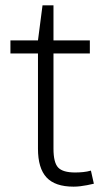

<svg xmlns="http://www.w3.org/2000/svg" viewBox="-20 -691 391 718"><path d="M255 7Q186 7 154 -27.5Q122 -62 122 -135V-540L139 -671H180V-135Q180 -83 197.5 -64.5Q215 -46 261 -46Q276 -46 291 -47.5Q306 -49 320 -53L331 -4Q318 -1 305.5 1.5Q293 4 280 5.5Q267 7 255 7ZM19 -540H316V-491H19Z"/></svg>

Font: Pathway Extreme 8pt Thin 12pt Thin
Style: Regular
Weight: 250
Version: Version 1.001;gftools[0.9.26]